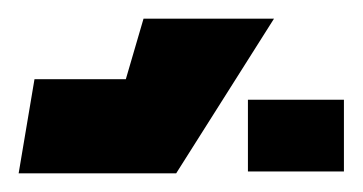

<svg xmlns="http://www.w3.org/2000/svg" viewBox="-35 -693 389 206"><path d="M119 -673H259L154 -507H70Q71 -508 119 -673ZM231 -509V-586H334V-509ZM-15 -507 2 -608H107L88 -507Z"/></svg>

Font: Coval
Style: ExtraBold
Weight: 800
Foundry: Context Ltd
Version: Version 001.000